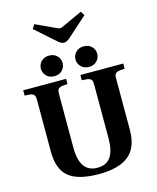

<svg xmlns="http://www.w3.org/2000/svg" viewBox="-158 -1228 1102 1350"><g transform="rotate(-15 393.0 -553.0)"><path d="M205.1 -1090.8 224.1 -1121.1 354 -1061Q385.3 -1045.9 392.1 -1045.9Q402.8 -1045.9 432.1 -1061L563 -1121.1L581.1 -1090.8L439 -963.9Q414.6 -940.9 392.1 -940.9Q372.6 -940.9 347.2 -964.8ZM28.8 -653.8V-691.9H340.8V-653.8Q313 -652.8 300 -650.9Q287.1 -648.9 278.1 -642.3Q269 -635.7 267.1 -625.7Q265.1 -615.7 265.1 -595.2V-210.9Q265.1 -30.8 393.1 -30.8Q460 -30.8 490.5 -76.7Q521 -122.6 521 -210.9V-595.2Q521 -615.7 519 -625.7Q517.1 -635.7 508.1 -642.3Q499 -648.9 485.8 -650.9Q472.7 -652.8 444.8 -653.8V-691.9H756.8V-653.8Q729 -652.8 716.1 -650.9Q703.1 -648.9 694.1 -642.3Q685.1 -635.7 683.1 -625.7Q681.2 -615.7 681.2 -595.2V-225.1Q679.7 -98.6 607.7 -41.7Q535.6 15.1 393.1 15.1Q241.7 15.1 173.3 -40.8Q105 -96.7 105 -225.1V-595.2Q105 -615.7 103 -625.7Q101.1 -635.7 92 -642.3Q83 -648.9 69.8 -650.9Q56.6 -652.8 28.8 -653.8ZM209.5 -753.4Q188 -775.9 188 -806.2Q188 -836.4 209.5 -858.6Q231 -880.9 267.1 -880.9Q303.2 -880.9 324.7 -858.6Q346.2 -836.4 346.2 -806.2Q346.2 -775.9 324.7 -753.4Q303.2 -731 267.1 -731Q231 -731 209.5 -753.4ZM461.4 -753.4Q439.9 -775.9 439.9 -806.2Q439.9 -836.4 461.4 -858.6Q482.9 -880.9 519 -880.9Q555.2 -880.9 576.7 -858.6Q598.1 -836.4 598.1 -806.2Q598.1 -775.9 576.7 -753.4Q555.2 -731 519 -731Q482.9 -731 461.4 -753.4Z"/></g></svg>

Font: Linguistics Pro
Style: Bold
Weight: 700
Designer: Stefan Peev, Context Ltd
Foundry: Stefan Peev, Context Ltd
Version: Version 001.000